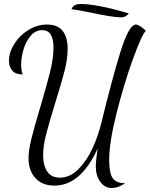

<svg xmlns="http://www.w3.org/2000/svg" viewBox="-20 -843 751 962"><path d="M460 -7Q460 -38 469 -98Q384 87 253 87Q191 87 157 49Q123 11 123 -49Q123 -90 137.5 -148.5Q152 -207 182 -307Q215 -418 231.5 -485Q248 -552 248 -604Q248 -692 192 -692Q158 -692 134 -664Q110 -636 98 -595.5Q86 -555 86 -519Q86 -489 94 -470Q58 -470 41.5 -489Q25 -508 25 -539Q25 -581 51.5 -623Q78 -665 122 -692.5Q166 -720 216 -720Q269 -720 294 -688Q319 -656 319 -599Q319 -549 303.5 -488Q288 -427 256 -325Q226 -228 211 -169.5Q196 -111 196 -65Q196 -15 216.5 16Q237 47 280 47Q331 47 373 4.5Q415 -38 443.5 -100Q472 -162 487 -224Q541 -446 583.5 -583Q626 -720 661 -720Q669 -720 683 -711.5Q697 -703 711 -688Q693 -676 647 -549.5Q601 -423 564 -276Q527 -129 527 -42Q527 25 545 50Q563 75 607 75Q572 99 541 99Q505 99 482.5 68Q460 37 460 -7ZM439 -779Q360 -795 338 -797Q348 -823 384 -823Q466 -823 625 -776Q611 -756 587 -756Q564 -756 522 -763Q480 -770 439 -779Z"/></svg>

Font: Dancing Script
Style: Regular
Weight: 400
Designer: Pablo Impallari
Foundry: Pablo Impallari
Version: Version 2.000